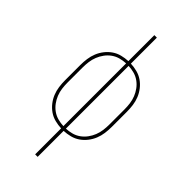

<svg xmlns="http://www.w3.org/2000/svg" viewBox="-291 -801 1082 1082"><g transform="rotate(45 250.0 -260.0)"><path d="M240 215V8Q215 7 189.5 0.5Q164 -6 143 -20.5Q122 -35 106 -55.5Q90 -76 80.5 -99.5Q71 -123 67.5 -148.5Q64 -174 64 -200V-320Q64 -346 67.5 -371.5Q71 -397 80.5 -420.5Q90 -444 106 -464.5Q122 -485 143 -499.5Q164 -514 189.5 -520.5Q215 -527 240 -528V-735H260V-528Q285 -527 310.5 -520.5Q336 -514 357 -499.5Q378 -485 394 -464.5Q410 -444 419.5 -420.5Q429 -397 432.5 -371.5Q436 -346 436 -320V-200Q436 -174 432.5 -148.5Q429 -123 419.5 -99.5Q410 -76 394 -55.5Q378 -35 357 -20.5Q336 -6 310.5 0.5Q285 7 260 8V215ZM240 -10V-510Q217 -509 194.5 -503Q172 -497 153 -483.5Q134 -470 120 -451Q106 -432 97.5 -410.5Q89 -389 86 -366Q83 -343 83 -320V-200Q83 -177 86 -154Q89 -131 97.5 -109.5Q106 -88 120 -69Q134 -50 153 -36.5Q172 -23 194.5 -17Q217 -11 240 -10ZM260 -10Q283 -11 305.5 -17Q328 -23 347 -36.5Q366 -50 380 -69Q394 -88 402.5 -109.5Q411 -131 414 -154Q417 -177 417 -200V-320Q417 -343 414 -366Q411 -389 402.5 -410.5Q394 -432 380 -451Q366 -470 347 -483.5Q328 -497 305.5 -503Q283 -509 260 -510Z"/></g></svg>

Font: Iosevka Thin
Style: Regular
Weight: 100
Monospace: yes
Designer: Belleve Invis
Foundry: Belleve Invis
Version: Version 32.5.0; ttfautohint (v1.8.4)